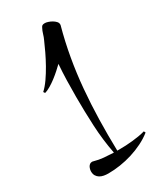

<svg xmlns="http://www.w3.org/2000/svg" viewBox="-172 -715 660 788"><g transform="rotate(-30 157.5 -320.5)"><path d="M314.9 -57.1Q293.5 -40 267.3 -27.1Q241.2 -14.2 212.9 -5.4Q184.6 3.4 155.5 7.8Q126.5 12.2 99.1 12.2Q88.4 12.2 77.9 10.3Q67.4 8.3 59.3 3.4Q51.3 -1.5 46.1 -9.8Q41 -18.1 41 -30.8Q41 -35.6 42.5 -41.3Q43.9 -46.9 46.6 -51.8Q49.3 -56.6 53.7 -59.8Q58.1 -63 64 -63Q68.4 -63 70.3 -62Q92.3 -55.7 115.2 -53.7Q138.2 -51.8 161.1 -50.8Q147.9 -118.7 144.5 -188.5Q141.1 -258.3 141.1 -326.2Q141.1 -365.2 142.1 -403.6Q143.1 -441.9 146 -480Q136.7 -470.7 123.5 -459Q110.4 -447.3 95.7 -436Q81.1 -424.8 66.2 -416Q51.3 -407.2 39.1 -403.8L34.2 -411.1Q50.3 -425.8 66.2 -448.5Q82 -471.2 96.4 -496.8Q110.8 -522.5 123 -548.1Q135.3 -573.7 144 -594.2Q148.9 -604.5 152.8 -617.9Q156.7 -631.3 162.1 -641.1Q165 -647.9 168.9 -650.4Q172.9 -652.8 181.2 -652.8Q187 -652.8 196 -649.9Q205.1 -647 213.4 -642.1Q221.7 -637.2 227.5 -630.9Q233.4 -624.5 233.4 -617.2V-613.8Q214.8 -546.4 202.9 -478Q190.9 -409.7 184.8 -339.8Q178.7 -270 177 -198Q175.3 -126 177.2 -50.8H187Q201.7 -50.8 217.8 -51.5Q233.9 -52.2 250 -54Q266.1 -55.7 281.7 -58.3Q297.4 -61 311 -64.9Z"/></g></svg>

Font: Montez
Style: Regular
Weight: 400
Designer: Astigmatic (AOETI)
Foundry: Astigmatic (AOETI)
Version: Version 1.000